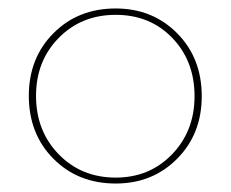

<svg xmlns="http://www.w3.org/2000/svg" viewBox="-20 -430 544 453"><path d="M253 3Q164 3 106 -55.5Q48 -114 48 -204Q48 -293 106 -351.5Q164 -410 253 -410Q340 -410 398 -351.5Q456 -293 456 -203Q456 -114 398 -55.5Q340 3 253 3ZM253 -11Q333 -11 386 -66Q439 -121 439 -203Q439 -286 386.5 -340.5Q334 -395 253 -395Q172 -395 118.5 -340.5Q65 -286 65 -204Q65 -121 118.5 -66Q172 -11 253 -11Z"/></svg>

Font: EauTestText Thin
Style: Italic
Weight: 250
Italic angle: -12°
Designer: Christian Thalmann (Catharsis Fonts)
Version: Version 0.001;PS 000.001;hotconv 1.0.88;makeotf.lib2.5.64775